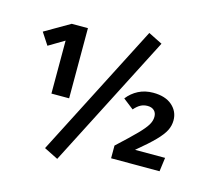

<svg xmlns="http://www.w3.org/2000/svg" viewBox="-117 -891 1194 1110"><g transform="rotate(15 480.0 -336.5)"><path d="M293 -272H187V-589L93 -533L46 -605L196 -692H293ZM727 -715 317 84 233 42 643 -757ZM909 -305Q909 -273 894.5 -244Q880 -215 843.5 -177.5Q807 -140 738 -83H918L907 0H617V-76Q695 -148 731.5 -185.5Q768 -223 782.5 -247.5Q797 -272 797 -296Q797 -320 782.5 -333.5Q768 -347 743 -347Q720 -347 701.5 -337Q683 -327 664 -305L601 -354Q628 -389 667 -409Q706 -429 755 -429Q828 -429 868.5 -393.5Q909 -358 909 -305Z"/></g></svg>

Font: Wolseley Sans SemiBold
Style: Regular
Weight: 600
Designer: Carrois Corporate & Edenspiekermann AG
Foundry: Carrois Corporate GbR & Edenspiekermann AG
Version: Version 4.202